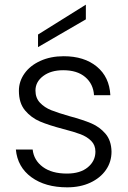

<svg xmlns="http://www.w3.org/2000/svg" viewBox="-20 -795 550 823"><path d="M268 8Q174 8 114.5 -35.5Q55 -79 48 -154H120Q125 -108 163.5 -79.5Q202 -51 267 -51Q324 -51 356.5 -78Q389 -105 389 -145Q389 -173 371 -191Q353 -209 325.5 -219.5Q298 -230 251 -242Q190 -258 152 -274Q114 -290 87.5 -321.5Q61 -353 61 -406Q61 -446 85 -480Q109 -514 153 -534Q197 -554 253 -554Q341 -554 395 -509.5Q449 -465 453 -387H383Q380 -435 345.5 -464.5Q311 -494 251 -494Q198 -494 165 -469Q132 -444 132 -407Q132 -375 151.5 -354.5Q171 -334 200 -322.5Q229 -311 278 -297Q337 -281 372 -266Q407 -251 432 -222Q457 -193 458 -145Q458 -101 434 -66.5Q410 -32 367 -12Q324 8 268 8ZM348 -712 143 -593V-647L348 -775Z"/></svg>

Font: A Bank Premium Light
Style: Regular
Weight: 300
Designer: Ninad Kale (Devanagari), Jonny Pinhorn (Latin), Htun Naung (Myanmar)
Foundry: Indian Type Foundry
Version: 4.004